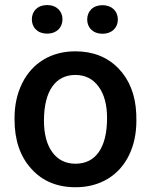

<svg xmlns="http://www.w3.org/2000/svg" viewBox="-20 -745 609 774"><path d="M108.4 -667C108.4 -634.3 131.3 -609.4 169.9 -609.4C208.5 -609.4 231.9 -634.3 231.9 -667C231.9 -699.7 208.5 -724.6 169.9 -724.6C131.3 -724.6 108.4 -699.7 108.4 -667ZM331.5 -666.5C331.5 -633.8 354.5 -608.9 393.1 -608.9C431.6 -608.9 455.1 -633.8 455.1 -666.5C455.1 -699.2 431.6 -724.1 393.1 -724.1C354.5 -724.1 331.5 -699.2 331.5 -666.5ZM38.6 -263.2C38.6 -180.7 61 -114.3 106 -64.9C150.4 -15.1 210 9.8 284.7 9.8C333.5 9.8 376.5 -1.5 414.1 -23.9C451.2 -46.4 480 -78.1 500 -119.1C520 -160.2 529.8 -206.5 529.8 -258.8L529.3 -286.6C525.9 -362.3 502 -423.3 457.5 -469.2C413.1 -515.1 355 -538.1 283.7 -538.1C235.4 -538.1 192.9 -526.9 155.8 -504.9C118.7 -482.4 89.8 -450.7 69.3 -409.2C48.8 -367.7 38.6 -320.8 38.6 -269ZM157.2 -258.8C157.2 -381.3 206.1 -442.9 283.7 -442.9C323.2 -442.9 354.5 -427.2 377.4 -396C400.4 -364.7 411.6 -322.3 411.6 -269C411.6 -148.4 364.7 -85 284.7 -85C244.6 -85 213.4 -100.6 190.9 -131.3C168.5 -162.1 157.2 -204.6 157.2 -258.8Z"/></svg>

Font: Roboto Medium
Style: Regular
Weight: 500
Designer: Google
Version: Version 2.137; 2017